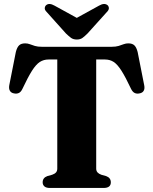

<svg xmlns="http://www.w3.org/2000/svg" viewBox="-20 -932 761 952"><path d="M188 -700H533Q554 -700 568 -704.2Q582 -708.5 593 -712.8Q604 -717 616 -717Q636 -717 646.2 -707.2Q656.5 -697.5 662.5 -674L695 -509.5Q698.5 -492.5 692.5 -482Q686.5 -471.5 672 -469Q658.5 -466 648.2 -470.8Q638 -475.5 630.5 -490Q602.5 -549.5 582.5 -581Q562.5 -612.5 543.8 -624.8Q525 -637 500.5 -637H457V-96Q457 -84.5 463.5 -77.2Q470 -70 482.5 -65.5L506 -59Q529.5 -50.5 529.5 -28Q529.5 0 493.5 0H227.5Q209 0 200.2 -7.8Q191.5 -15.5 191.5 -28Q191.5 -50.5 215 -59L238.5 -65.5Q251.5 -70 257.8 -77.2Q264 -84.5 264 -96V-637H220.5Q196.5 -637 177.5 -624.8Q158.5 -612.5 138.5 -581Q118.5 -549.5 90.5 -490Q83.5 -475.5 73 -470.8Q62.5 -466 49 -469Q35 -471.5 29 -482Q23 -492.5 26 -509.5L58.5 -674Q64.5 -697.5 74.8 -707.2Q85 -717 105 -717Q117 -717 128 -712.8Q139 -708.5 153 -704.2Q167 -700 188 -700ZM399.5 -822 250.5 -904Q224 -919 209 -906.5Q203 -901.5 202 -892.2Q201 -883 211.5 -872.5L307 -766Q321 -752.5 332.2 -744.2Q343.5 -736 361 -736Q378 -736 389.2 -744.2Q400.5 -752.5 414 -766L510 -872.5Q520.5 -883 519.8 -892.2Q519 -901.5 513 -906.5Q497 -919 471 -904L322 -822Z"/></svg>

Font: Fraunces
Style: Bold
Weight: 700
Version: Version 1.000;[b76b70a41]